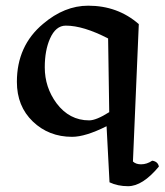

<svg xmlns="http://www.w3.org/2000/svg" viewBox="-20 -474 577 672"><path d="M292 -52.7Q316.9 -52.7 362.3 -81.5L358.4 -339.4Q271.5 -384.3 210.4 -384.3Q174.8 -384.3 154.8 -338.4Q136.7 -297.4 136.7 -238.3Q136.7 -168.5 177.7 -112.8Q222.7 -52.7 292 -52.7ZM353 -32.2Q278.8 4.9 232.4 4.9Q150.9 4.9 95 -48.6Q39.1 -102.1 39.1 -187.5Q39.1 -314 130.9 -390.6Q205.6 -454.1 288.6 -454.1Q392.1 -454.1 465.8 -389.6L445.3 91.3Q455.6 101.1 473.6 101.1Q494.1 101.1 512.7 88.4Q532.7 91.3 536.1 108.9Q479 177.7 428.2 177.7Q392.1 177.7 363.3 164.1Z"/></svg>

Font: Balgruf
Style: Regular
Weight: 500
Designer: Paul James MIller
Foundry: High-Logic / Made with FontCreator
Version: Version 1.201;March 28, 2021;FontCreator 13.0.0.2683 64-bit